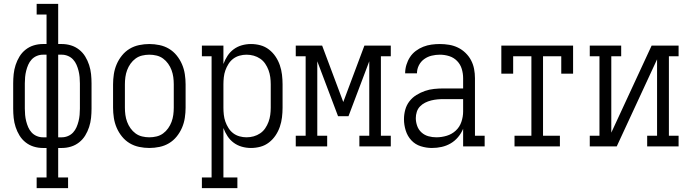

<svg xmlns="http://www.w3.org/2000/svg" viewBox="-20 -755 3540 990"><path d="M169 215V160H220V8H201Q177 8 154 1Q131 -6 112 -21Q93 -36 80.5 -56.5Q68 -77 60.5 -100Q53 -123 50.5 -147Q48 -171 48 -195V-325Q48 -349 50.5 -373Q53 -397 60.5 -420Q68 -443 80.5 -463.5Q93 -484 112 -499Q131 -514 154 -521Q177 -528 201 -528H220V-680H169V-735H280V-528H299Q323 -528 346 -521Q369 -514 388 -499Q407 -484 419.5 -463.5Q432 -443 439.5 -420Q447 -397 449.5 -373Q452 -349 452 -325V-195Q452 -171 449.5 -147Q447 -123 439.5 -100Q432 -77 419.5 -56.5Q407 -36 388 -21Q369 -6 346 1Q323 8 299 8H280V160H331V215ZM220 -47V-473H201Q185 -473 169.5 -466.5Q154 -460 143 -448Q132 -436 125.5 -421Q119 -406 115 -390Q111 -374 109.5 -357.5Q108 -341 108 -325V-195Q108 -179 109.5 -162.5Q111 -146 115 -130Q119 -114 125.5 -99Q132 -84 143 -72Q154 -60 169.5 -53.5Q185 -47 201 -47ZM280 -47H299Q315 -47 330.5 -53.5Q346 -60 357 -72Q368 -84 374.5 -99Q381 -114 385 -130Q389 -146 390.5 -162.5Q392 -179 392 -195V-325Q392 -341 390.5 -357.5Q389 -374 385 -390Q381 -406 374.5 -421Q368 -436 357 -448Q346 -460 330.5 -466.5Q315 -473 299 -473H280Z M750 8Q724 8 697.5 2.5Q671 -3 648.5 -16.5Q626 -30 609 -51Q592 -72 581.5 -96.5Q571 -121 567 -147.5Q563 -174 563 -200V-320Q563 -346 567 -372.5Q571 -399 581.5 -423.5Q592 -448 609 -469Q626 -490 648.5 -503.5Q671 -517 697.5 -522.5Q724 -528 750 -528Q776 -528 802.5 -522.5Q829 -517 851.5 -503.5Q874 -490 891 -469Q908 -448 918.5 -423.5Q929 -399 933 -372.5Q937 -346 937 -320V-200Q937 -174 933 -147.5Q929 -121 918.5 -96.5Q908 -72 891 -51Q874 -30 851.5 -16.5Q829 -3 802.5 2.5Q776 8 750 8ZM750 -47Q769 -47 787.5 -51.5Q806 -56 821 -67Q836 -78 847 -93.5Q858 -109 864.5 -126.5Q871 -144 873.5 -162.5Q876 -181 876 -200V-320Q876 -339 873.5 -357.5Q871 -376 864.5 -393.5Q858 -411 847 -426.5Q836 -442 821 -453Q806 -464 787.5 -468.5Q769 -473 750 -473Q731 -473 712.5 -468.5Q694 -464 679 -453Q664 -442 653 -426.5Q642 -411 635.5 -393.5Q629 -376 626.5 -357.5Q624 -339 624 -320V-200Q624 -181 626.5 -162.5Q629 -144 635.5 -126.5Q642 -109 653 -93.5Q664 -78 679 -67Q694 -56 712.5 -51.5Q731 -47 750 -47Z M1021 215V160H1071V-465H1021V-520H1132V-425Q1140 -447 1153 -467Q1166 -487 1185 -501Q1204 -515 1227 -521.5Q1250 -528 1274 -528Q1299 -528 1323 -521.5Q1347 -515 1367 -499.5Q1387 -484 1401 -463Q1415 -442 1423 -418.5Q1431 -395 1434 -370Q1437 -345 1437 -320V-200Q1437 -175 1434 -150Q1431 -125 1423 -101.5Q1415 -78 1401 -57Q1387 -36 1367 -20.5Q1347 -5 1323 1.5Q1299 8 1274 8Q1250 8 1227 1.5Q1204 -5 1185 -19Q1166 -33 1153 -53Q1140 -73 1132 -95V160H1204V215ZM1251 -47Q1270 -47 1288 -52Q1306 -57 1321.5 -67.5Q1337 -78 1347.5 -93.5Q1358 -109 1364.5 -126.5Q1371 -144 1373.5 -162.5Q1376 -181 1376 -200V-320Q1376 -339 1373.5 -357.5Q1371 -376 1364.5 -393.5Q1358 -411 1347.5 -426.5Q1337 -442 1321.5 -452.5Q1306 -463 1288 -468Q1270 -473 1251 -473Q1233 -473 1215 -468Q1197 -463 1182.5 -452Q1168 -441 1158 -425Q1148 -409 1142 -392Q1136 -375 1134 -356.5Q1132 -338 1132 -320V-200Q1132 -182 1134 -163.5Q1136 -145 1142 -128Q1148 -111 1158 -95Q1168 -79 1182.5 -68Q1197 -57 1215 -52Q1233 -47 1251 -47Z M1505 0V-55H1556V-465H1505V-520H1641L1750 -229L1859 -520H1995V-465H1944V-55H1995V0H1833V-55H1884V-439L1777 -156H1723L1616 -439V-55H1667V0Z M2207 8Q2178 8 2149.5 -1Q2121 -10 2101 -31.5Q2081 -53 2072 -82Q2063 -111 2063 -140Q2063 -165 2069.5 -189Q2076 -213 2091 -232.5Q2106 -252 2127 -265Q2148 -278 2171 -286Q2194 -294 2218.5 -296.5Q2243 -299 2268 -299H2368V-352Q2368 -376 2361 -399.5Q2354 -423 2337 -440.5Q2320 -458 2296.5 -465.5Q2273 -473 2248 -473Q2227 -473 2206 -468Q2185 -463 2167.5 -450.5Q2150 -438 2140 -418.5Q2130 -399 2130 -377H2069Q2069 -399 2075.5 -420.5Q2082 -442 2094 -460.5Q2106 -479 2124 -492.5Q2142 -506 2162.5 -514Q2183 -522 2204.5 -525Q2226 -528 2248 -528Q2272 -528 2296 -524Q2320 -520 2341.5 -509.5Q2363 -499 2380.5 -482Q2398 -465 2409 -444Q2420 -423 2424.5 -399.5Q2429 -376 2429 -352V-55H2479V0H2368V-91Q2358 -67 2341.5 -47.5Q2325 -28 2303.5 -15.5Q2282 -3 2257.5 2.5Q2233 8 2207 8ZM2230 -47Q2257 -47 2283.5 -55Q2310 -63 2330 -81.5Q2350 -100 2359 -126.5Q2368 -153 2368 -180V-244H2268Q2251 -244 2235 -242.5Q2219 -241 2203 -237Q2187 -233 2172 -225.5Q2157 -218 2145.5 -206Q2134 -194 2129 -178Q2124 -162 2124 -146Q2124 -126 2131 -106Q2138 -86 2153.5 -72Q2169 -58 2189 -52.5Q2209 -47 2230 -47Z M2633 0V-55H2720V-465H2626V-375H2565V-520H2935V-375H2874V-465H2780V-55H2867V0Z M3021 0V-55H3071V-465H3021V-520H3183V-465H3132V-71L3340 -520H3479V-465H3429V-55H3479V0H3317V-55H3368V-449L3160 0Z"/></svg>

Font: Iosevka Curly Slab Light
Style: Regular
Weight: 300
Monospace: yes
Designer: Belleve Invis
Foundry: Belleve Invis
Version: Version 22.1.2; ttfautohint (v1.8.4)